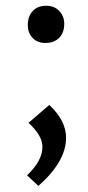

<svg xmlns="http://www.w3.org/2000/svg" viewBox="-20 -501 299 650"><path d="M74.1 -416Q74.1 -445.7 90.7 -463.6Q107.4 -481.5 135.8 -481.5Q164.2 -481.5 180.9 -463.6Q197.5 -445.7 197.5 -421Q197.5 -390.1 180.2 -372.8Q163 -355.6 133.3 -355.6Q106.2 -355.6 90.1 -372.8Q74.1 -390.1 74.1 -416ZM146.9 -145.7Q203.7 -92.6 203.7 -34.6Q203.7 45.7 109.9 128.4L71.6 92.6Q124.7 42 123.5 -4.9Q123.5 -42 76.5 -85.2Z"/></svg>

Font: Slabo 27px
Style: Regular
Weight: 400
Version: Version 1.02 Build 003a